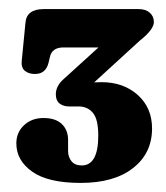

<svg xmlns="http://www.w3.org/2000/svg" viewBox="-20 -720 366 423"><path d="M315 -437Q315 -382.5 273.2 -349.8Q231.5 -317 157.5 -317Q86 -317 51 -341.8Q16 -366.5 16 -404Q16 -428.5 33 -444.2Q50 -460 75.5 -460Q102.5 -460 116.2 -446.8Q130 -433.5 130 -411.5V-387.5Q130 -374 137.5 -364.8Q145 -355.5 160 -355.5Q196.5 -355.5 196.5 -421.5Q196.5 -457 184.8 -471.2Q173 -485.5 153 -485.5H132Q119.5 -485.5 111.2 -492Q103 -498.5 103 -512Q103 -531 121 -546.5L197 -615.5H120Q94.5 -615.5 90 -594.5L87 -582Q81 -557 57 -557Q43 -557 34.5 -564.2Q26 -571.5 28 -587L36 -669Q38 -700 76.5 -700H285Q301 -700 310 -692Q319 -684 319 -671.5Q319 -655 288 -630.5L187.5 -538.5Q195 -539 203.5 -539Q252 -539 283.5 -510.8Q315 -482.5 315 -437Z"/></svg>

Font: Fraunces 144pt SuperSoft
Style: Bold
Weight: 700
Version: Version 1.000;[b76b70a41]